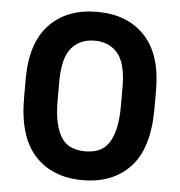

<svg xmlns="http://www.w3.org/2000/svg" viewBox="-52 -758 763 816"><g transform="rotate(5 330.0 -350.0)"><path d="M330 9Q201 9 126.5 -71.5Q52 -152 52 -319V-399Q52 -552 126.5 -630.5Q201 -709 330 -709Q459 -709 533.5 -630.5Q608 -552 608 -399V-319Q608 -152 533.5 -71.5Q459 9 330 9ZM330 -114Q362 -114 387 -124Q412 -134 429 -158Q446 -182 455.5 -221.5Q465 -261 465 -319V-399Q465 -500 429 -543Q393 -586 330 -586Q267 -586 231 -543Q195 -500 195 -399V-319Q195 -261 204.5 -221.5Q214 -182 231 -158Q248 -134 273.5 -124Q299 -114 330 -114Z"/></g></svg>

Font: Golos UI VF
Style: Regular
Weight: 400
Designer: A.Korolkova, Vitaly Kuzmin
Foundry: ParaType Ltd
Version: Version 2.000